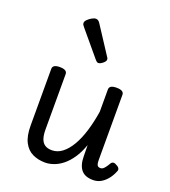

<svg xmlns="http://www.w3.org/2000/svg" viewBox="-153 -949 952 1077"><g transform="rotate(20 323.5 -411.0)"><path d="M241 17Q199 17 165.5 1Q132 -15 113 -52Q94 -89 94 -150V-489Q94 -502 104.5 -508.5Q115 -515 136 -515Q158 -515 169 -508.5Q180 -502 180 -489V-158Q180 -125 187.5 -103.5Q195 -82 211 -71.5Q227 -61 253 -61Q286 -61 314.5 -83Q343 -105 366 -144.5Q389 -184 405.5 -238Q422 -292 432 -356V-489Q432 -502 442.5 -508.5Q453 -515 475 -515Q497 -515 508 -508.5Q519 -502 519 -489V-104Q519 -87 521 -77.5Q523 -68 528.5 -64Q534 -60 543 -60Q551 -60 557.5 -64.5Q564 -69 571.5 -79Q579 -89 587 -103Q592 -112 601 -113.5Q610 -115 622 -107Q634 -102 638.5 -93Q643 -84 638 -75Q627 -47 610 -26.5Q593 -6 572.5 5.5Q552 17 527 17Q503 17 485.5 10.5Q468 4 456.5 -9.5Q445 -23 439 -43.5Q433 -64 433 -91L432 -157Q415 -109 392.5 -76Q370 -43 344.5 -22.5Q319 -2 292 7.5Q265 17 241 17ZM330 -610Q326 -610 321.5 -613Q317 -616 311 -623L188 -770Q181 -778 178.5 -782.5Q176 -787 176 -794Q176 -803 186.5 -813.5Q197 -824 210.5 -831.5Q224 -839 234 -839Q248 -839 258 -824L365 -660Q370 -653 370.5 -650Q371 -647 371 -644Q371 -634 356 -622Q341 -610 330 -610Z"/></g></svg>

Font: Playwrite AT
Style: Regular
Weight: 400
Designer: Veronika Burian, José Scaglione
Foundry: TypeTogether
Version: Version 1.002